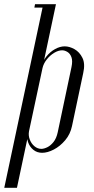

<svg xmlns="http://www.w3.org/2000/svg" viewBox="-79 -719 444 908"><path d="M125.6 -699H185.6L1.2 169.1H-58.8ZM86.6 -699H125.6L122.6 -683H83.6ZM117.2 -403Q123.1 -429.9 140.4 -451.8Q157.8 -473.8 181.2 -486.8Q204.6 -499.8 227 -499.8Q249.5 -499.8 273.4 -486.4Q297.2 -473 310.9 -445.2Q324.6 -417.5 314.5 -373.2L261.6 -123.2Q253.6 -84.5 229.4 -55.9Q205.1 -27.2 175.4 -11.8Q145.8 3.6 120.2 3.6Q96 3.6 78.6 -10.6Q61.1 -24.9 53.6 -47Q46.1 -69.1 51.2 -92.4ZM58.2 -98.4Q54.5 -78.4 61.8 -59.1Q69.1 -39.8 83.9 -27.4Q98.8 -15 116.5 -15Q128.9 -15 144.7 -22.7Q160.5 -30.4 174.2 -47.6Q187.9 -64.8 194 -93.5L259.1 -401.9Q265.2 -431.2 258.9 -448.5Q252.5 -465.8 239.8 -473.4Q227.1 -481.1 214.8 -481.1Q197 -481.1 177.1 -469.1Q157.2 -457 142 -437.6Q126.8 -418.2 122 -396.9Z"/></svg>

Font: Emberly Black
Style: Italic
Weight: 900
Italic angle: -12°
Designer: Rajesh Rajput
Foundry: Rajesh Rajput
Version: Version 1.000